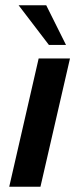

<svg xmlns="http://www.w3.org/2000/svg" viewBox="-20 -710 301 730"><path d="M166 -539.1 50.8 -689.9H155.8L231 -539.1ZM15.1 0 127 -487.8H246.1L133.8 0Z"/></svg>

Font: HK Grotesk Legacy
Style: Bold Italic
Weight: 700
Italic angle: -13°
Designer: Alfredo Marco Pradil
Foundry: Hanken Design Co.
Version: Version 2.022;PS 002.022;hotconv 1.0.88;makeotf.lib2.5.64775